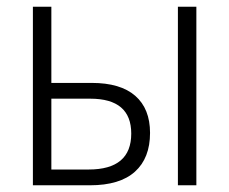

<svg xmlns="http://www.w3.org/2000/svg" viewBox="-20 -552 683 572"><path d="M78 -532H133V-305H253Q339 -305 383 -266.5Q427 -228 427 -156Q427 -81 382 -40.5Q337 0 248 0H78ZM510 -532H565V0H510ZM244 -47Q371 -47 371 -154Q371 -258 249 -258H133V-47Z"/></svg>

Font: Noto Sans UI NarrowLight
Style: Regular
Weight: 300
Width: 4
Designer: Monotype Design Team
Foundry: Monotype Imaging Inc.
Version: Version 1.001